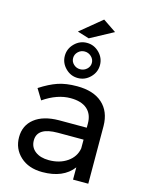

<svg xmlns="http://www.w3.org/2000/svg" viewBox="-138 -1031 857 1119"><g transform="rotate(15 290.5 -472.0)"><path d="M428 -894 289 -819 218 -841 348 -948ZM361.5 -610.5Q330 -579 287 -579Q244 -579 212.5 -610.5Q181 -642 181 -685Q181 -728 212.5 -759.5Q244 -791 287 -791Q330 -791 361.5 -759.5Q393 -728 393 -685Q393 -642 361.5 -610.5ZM327 -723Q310 -739 287 -739Q264 -739 247.5 -723Q231 -707 231 -685Q231 -663 247.5 -647.5Q264 -632 287 -632Q310 -632 327 -647.5Q344 -663 344 -685Q344 -707 327 -723ZM506 0H414V-74Q355 4 229 4Q146 4 96 -42Q46 -88 46 -158Q46 -229 98.5 -270.5Q151 -312 245 -313H413V-338Q413 -394 378.5 -424.5Q344 -455 278 -455Q198 -455 115 -398L76 -462Q133 -499 181.5 -515.5Q230 -532 297 -532Q396 -532 450 -483.5Q504 -435 505 -348ZM248 -73Q313 -73 358.5 -104.5Q404 -136 413 -188V-241H258Q134 -241 134 -162Q134 -121 165 -97Q196 -73 248 -73Z"/></g></svg>

Font: Montserrat arm
Style: Regular
Weight: 400
Designer: Julieta Ulanovsky
Foundry: Julieta Ulanovsky
Version: Version 6.000;PS 006.000;hotconv 1.0.88;makeotf.lib2.5.64775